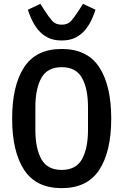

<svg xmlns="http://www.w3.org/2000/svg" viewBox="-20 -964 640 996"><path d="M300 12Q167 12 105 -83Q43 -178 43 -349Q43 -520 105 -615Q167 -710 300 -710Q433 -710 495 -615Q557 -520 557 -349Q557 -178 495 -83Q433 12 300 12ZM300 -82.5Q374.5 -82.5 405.5 -138.5Q436.5 -194.5 436.5 -290.5V-408Q436.5 -503.5 405.5 -559.5Q374.5 -615.5 300 -615.5Q225.5 -615.5 194.5 -559.5Q163.5 -503.5 163.5 -408V-290Q163.5 -194.5 194.5 -138.5Q225.5 -82.5 300 -82.5ZM300 -754Q257.5 -754 227.8 -769.2Q198 -784.5 178 -809Q158 -833.5 145.2 -861Q132.5 -888.5 124.5 -913.5L189.5 -944L210.5 -911Q234 -874.5 251.2 -855.2Q268.5 -836 300 -836Q331.5 -836 348.8 -855.2Q366 -874.5 389.5 -911L410.5 -944L475.5 -913.5Q467.5 -888.5 454.8 -861Q442 -833.5 422 -809Q402 -784.5 372.2 -769.2Q342.5 -754 300 -754Z"/></svg>

Font: Lilex Medium
Style: Regular
Weight: 500
Designer: Mike Abbink, Paul van der Laan, Pieter van Rosmalen, Mikhael Khrustik
Foundry: Mikhael Khrustik
Version: Version 1.100